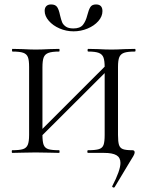

<svg xmlns="http://www.w3.org/2000/svg" viewBox="-20 -688 662 864"><path d="M576 -12Q586 -12 586 -2Q586 4 580 14.5Q574 25 562 44L496 154Q494 156 492 156Q489 156 486.5 154Q484 152 485 150Q522 79 522 45Q522 21 504 10.5Q486 0 448 0H376Q373 0 373 -6Q373 -12 376 -12Q410 -12 425.5 -17Q441 -22 446 -36Q451 -50 451 -81V-385Q451 -415 445.5 -429.5Q440 -444 424.5 -450Q409 -456 377 -456Q374 -456 374 -462Q374 -468 377 -468L421 -467Q457 -465 482 -465Q504 -465 542 -467L587 -468Q590 -468 590 -462Q590 -456 587 -456Q554 -456 538.5 -450.5Q523 -445 517 -431Q511 -417 511 -387V-81Q511 -50 515.5 -36Q520 -22 533 -17Q546 -12 576 -12ZM130 -67 477 -414 492 -400 144 -53ZM36 -456Q34 -456 34 -462Q34 -468 36 -468L81 -467Q119 -465 140 -465Q165 -465 203 -467L246 -468Q248 -468 248 -462Q248 -456 246 -456Q214 -456 198 -450Q182 -444 176.5 -429.5Q171 -415 171 -385V-81Q171 -50 176.5 -36Q182 -22 197 -17Q212 -12 246 -12Q248 -12 248 -6Q248 0 246 0Q218 0 202 -1L140 -2L81 -1Q64 0 35 0Q33 0 33 -6Q33 -12 35 -12Q68 -12 83.5 -17Q99 -22 105 -36.5Q111 -51 111 -81V-387Q111 -417 105.5 -431Q100 -445 84.5 -450.5Q69 -456 36 -456ZM373 -620Q379 -644 386.5 -656Q394 -668 412 -668Q441 -668 441 -638Q441 -614 422.5 -593Q404 -572 374 -559.5Q344 -547 311 -547Q278 -547 248 -560Q218 -573 199.5 -594.5Q181 -616 181 -639Q181 -653 188.5 -660.5Q196 -668 210 -668Q229 -668 237 -656.5Q245 -645 250 -620Q255 -599 259.5 -588Q264 -577 276 -568.5Q288 -560 310 -560Q340 -560 353 -576Q366 -592 373 -620Z"/></svg>

Font: Cormorant Unicase
Style: Regular
Weight: 400
Designer: Christian Thalmann (Catharsis Fonts)
Foundry: Catharsis Fonts
Version: Version 4.000